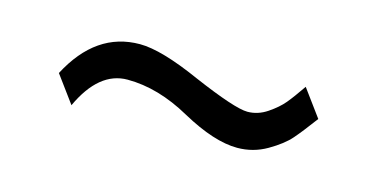

<svg xmlns="http://www.w3.org/2000/svg" viewBox="-32 -420 664 338"><g transform="rotate(15 300.0 -251.0)"><path d="M495 -320 531 -271Q511 -244 498 -229Q485 -214 460 -199.5Q435 -185 406 -185Q364 -185 304 -218Q245 -251 189 -251Q137 -251 105 -182L69 -231Q114 -317 194 -317Q233 -317 305 -285Q384 -251 407 -251Q426 -251 443 -262.5Q460 -274 470 -286Q480 -298 495 -320Z"/></g></svg>

Font: Justus
Style: Oldstyle
Weight: 500
Version: Version 001.000